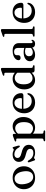

<svg xmlns="http://www.w3.org/2000/svg" viewBox="1580 -2358 1010 4210"><g transform="rotate(-90 2085.0 -253.0)"><path d="M294.5 -480.5Q368 -480.5 424.2 -449Q480.5 -417.5 512.2 -362Q544 -306.5 544 -234Q544 -163 512 -107.5Q480 -52 423 -20.2Q366 11.5 291 11.5Q217.5 11.5 161.2 -20Q105 -51.5 73.2 -107.2Q41.5 -163 41.5 -235Q41.5 -306 73.5 -361.5Q105.5 -417 162.5 -448.8Q219.5 -480.5 294.5 -480.5ZM330 -32Q392.5 -41 419.8 -99.2Q447 -157.5 430.5 -254.5Q414 -352 366.8 -399Q319.5 -446 255.5 -437Q193 -428 165.8 -369.8Q138.5 -311.5 155 -214.5Q171.5 -117 218.8 -69.8Q266 -22.5 330 -32Z M807 -443Q769.5 -443 747.8 -423.5Q726 -404 726 -373.5Q726 -344.5 747.5 -324Q769 -303.5 834.5 -287Q904.5 -271 943.5 -248Q982.5 -225 998.5 -195.2Q1014.5 -165.5 1014.5 -129.5Q1014.5 -66 968.8 -27.2Q923 11.5 838 11.5Q791.5 11.5 768.2 0.5Q745 -10.5 729 -10.5Q719 -10.5 713.5 -4.8Q708 1 703 6.5Q698 12 689 12Q677 12 670.5 -7.5L633.5 -112Q624 -141 642 -148Q659.5 -154.5 671.5 -134.5Q704.5 -73 745.8 -49.5Q787 -26 832.5 -26Q880 -26 903.8 -46Q927.5 -66 927.5 -99Q927.5 -128.5 903.2 -150.8Q879 -173 805.5 -191Q714 -212.5 677.2 -249.8Q640.5 -287 640.5 -345.5Q640.5 -405 684.8 -443Q729 -481 802.5 -481Q834 -481 853.8 -474.8Q873.5 -468.5 886 -462.5Q898.5 -456.5 909 -456.5Q920 -456.5 926 -462.8Q932 -469 937 -475Q942 -481 950.5 -481Q963 -481 967 -462.5L995.5 -363Q999 -347.5 998 -337.8Q997 -328 987 -324.5Q971 -318.5 956.5 -343Q928 -397 888.5 -420Q849 -443 807 -443Z M1255 -450.5V-405Q1289 -441 1330.5 -461Q1372 -481 1418.5 -481Q1478 -481 1524.2 -450.8Q1570.5 -420.5 1597.2 -367.2Q1624 -314 1624 -245.5Q1624 -166.5 1592.8 -108.8Q1561.5 -51 1508.5 -19.8Q1455.5 11.5 1390.5 11.5Q1313.5 11.5 1259 -36.5V163Q1259 189 1279 193L1313 198Q1331 203 1331 216Q1331 233 1307.5 233H1114.5Q1092 233 1092 216Q1092 204 1109.5 198.5L1133 193Q1153 188 1153 163.5V-379Q1153 -400 1136.5 -401.5L1103 -403Q1086.5 -405.5 1086.5 -417.5Q1086.5 -429 1106.5 -436.5L1185 -466Q1212.5 -477 1228 -477Q1255 -477 1255 -450.5ZM1377 -425Q1311 -425 1259 -364.5V-91Q1307 -34.5 1373 -34.5Q1432.5 -34.5 1472.5 -83.8Q1512.5 -133 1512.5 -233Q1512.5 -328 1474.2 -376.5Q1436 -425 1377 -425Z M2147.5 -293Q2147.5 -245 2093.5 -245H1804.5Q1809.5 -155 1856.5 -108.8Q1903.5 -62.5 1977 -62.5Q2026.5 -62.5 2063 -84.8Q2099.5 -107 2114.5 -143Q2126 -158 2135 -158Q2142 -158 2145 -152Q2148 -146 2148 -138Q2145 -97 2118 -63Q2091 -29 2046.2 -8.8Q2001.5 11.5 1944.5 11.5Q1874 11.5 1820.2 -18Q1766.5 -47.5 1736.5 -101Q1706.5 -154.5 1706.5 -226.5Q1706.5 -299.5 1735.8 -357Q1765 -414.5 1818.8 -447.8Q1872.5 -481 1947 -481Q2039 -481 2093.2 -428.5Q2147.5 -376 2147.5 -293ZM1933 -441Q1878.5 -441 1843 -396.8Q1807.5 -352.5 1804.5 -277.5H2014.5Q2039.5 -277.5 2039.5 -299.5Q2039.5 -366 2010.8 -403.5Q1982 -441 1933 -441Z M2230 -224Q2230 -303 2261.2 -360.5Q2292.5 -418 2345.2 -449.5Q2398 -481 2463 -481Q2540 -481 2595 -432.5V-639.5Q2595 -660.5 2578.5 -662.5L2544.5 -664Q2528.5 -666.5 2528.5 -678.5Q2528.5 -690 2548.5 -697.5L2630.5 -726.5Q2661 -737.5 2675 -737.5Q2700.5 -737.5 2700.5 -711V-70Q2700.5 -45 2721 -40L2743 -35Q2761 -29.5 2761 -17Q2761 0 2738 0H2648.5Q2625 0 2611.5 -13.2Q2598 -26.5 2598 -51V-63.5Q2563.5 -27.5 2522.5 -8Q2481.5 11.5 2435 11.5Q2376 11.5 2329.5 -18.8Q2283 -49 2256.5 -102Q2230 -155 2230 -224ZM2341 -236Q2341 -141 2379.5 -92.8Q2418 -44.5 2476.5 -44.5Q2543 -44.5 2595 -104.5V-378.5Q2546.5 -434.5 2480.5 -434.5Q2421 -434.5 2381 -385.2Q2341 -336 2341 -236Z M2847.5 -104Q2847.5 -163.5 2900.5 -201.5Q2953.5 -239.5 3048 -239.5Q3074.5 -239.5 3097.5 -235.8Q3120.5 -232 3139.5 -225.5V-360.5Q3139.5 -403.5 3117.8 -426.5Q3096 -449.5 3056 -449.5Q3018 -449.5 2999 -433.8Q2980 -418 2980 -396.5V-357Q2980 -333 2964 -320Q2948 -307 2920.5 -307Q2896 -307 2883 -319.5Q2870 -332 2870 -353.5Q2870 -384.5 2894.2 -413.5Q2918.5 -442.5 2964.5 -461.5Q3010.5 -480.5 3076 -480.5Q3161.5 -480.5 3203 -443.8Q3244.5 -407 3244.5 -345.5V-75Q3244.5 -44 3268 -44Q3280.5 -44 3285.8 -49.8Q3291 -55.5 3295 -61Q3301 -68.5 3307 -68.5Q3317.5 -68.5 3317.5 -54.5Q3317.5 -33 3295.5 -10.8Q3273.5 11.5 3231 11.5Q3195 11.5 3172.8 -4.2Q3150.5 -20 3147 -50.5Q3117 -20.5 3076 -4.5Q3035 11.5 2991 11.5Q2927.5 11.5 2887.5 -19.8Q2847.5 -51 2847.5 -104ZM2957 -121.5Q2957 -81 2979.8 -59.8Q3002.5 -38.5 3038 -38.5Q3096 -38.5 3139.5 -79.5V-194.5Q3122 -201 3103 -205.2Q3084 -209.5 3062.5 -209.5Q3013 -209.5 2985 -186Q2957 -162.5 2957 -121.5Z M3553 -711V-70Q3553 -45 3573 -40L3595.5 -35Q3613 -29.5 3613 -17Q3613 0 3590 0H3408.5Q3386 0 3386 -17Q3386 -29 3403.5 -34.5L3427 -40Q3447 -45 3447 -69.5V-639.5Q3447 -660.5 3430.5 -662.5L3397 -664Q3380.5 -666.5 3380.5 -678.5Q3380.5 -690 3400.5 -697.5L3483 -726.5Q3512.5 -737.5 3526 -737.5Q3553 -737.5 3553 -711Z M4129 -293Q4129 -245 4075 -245H3786Q3791 -155 3838 -108.8Q3885 -62.5 3958.5 -62.5Q4008 -62.5 4044.5 -84.8Q4081 -107 4096 -143Q4107.5 -158 4116.5 -158Q4123.5 -158 4126.5 -152Q4129.5 -146 4129.5 -138Q4126.5 -97 4099.5 -63Q4072.5 -29 4027.8 -8.8Q3983 11.5 3926 11.5Q3855.5 11.5 3801.8 -18Q3748 -47.5 3718 -101Q3688 -154.5 3688 -226.5Q3688 -299.5 3717.2 -357Q3746.5 -414.5 3800.2 -447.8Q3854 -481 3928.5 -481Q4020.5 -481 4074.8 -428.5Q4129 -376 4129 -293ZM3914.5 -441Q3860 -441 3824.5 -396.8Q3789 -352.5 3786 -277.5H3996Q4021 -277.5 4021 -299.5Q4021 -366 3992.2 -403.5Q3963.5 -441 3914.5 -441Z"/></g></svg>

Font: Fraunces 9pt
Style: Regular
Weight: 400
Version: Version 1.000;[b76b70a41]